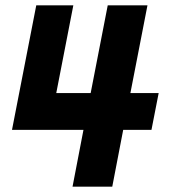

<svg xmlns="http://www.w3.org/2000/svg" viewBox="-20 -700 653 720"><path d="M116 -680H255L191 -351H320L384 -680H533L469 -351H575L548 -213H442L401 0H252L293 -213H25Z"/></svg>

Font: Teachers
Style: Bold Italic
Weight: 700
Designer: Alfredo Marco Pradil & Chank Diesel
Version: Version 0.009